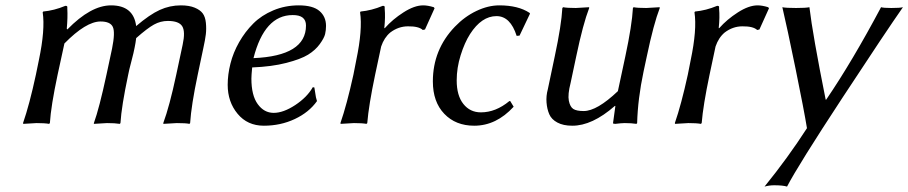

<svg xmlns="http://www.w3.org/2000/svg" viewBox="-20 -459 3387 716"><path d="M458 -180.2Q433.1 -63 429.2 0L426.8 2.9Q408.7 0 378.9 0Q378.9 0 330.1 2.9V0Q350.1 -55.2 377 -180.2L397.9 -277.8Q410.2 -338.9 400.6 -358.9Q391.1 -378.9 355 -378.9Q300.8 -378.9 220.2 -296.9L194.8 -180.2Q169.9 -63 166 0L163.1 2.9Q147 0 116.2 0L66.9 2.9L65.9 0Q89.8 -68.8 113.8 -180.2L125 -234.9Q148.9 -348.6 139.2 -413.1L141.1 -416Q182.1 -419.9 223.1 -437Q226.1 -437 227.1 -437Q228 -437 229.5 -436Q231 -435.1 231 -433.1Q231 -431.2 231 -426.8Q232.9 -394.5 229 -352.1L231 -349.1Q318.8 -439 394 -439Q478 -439 487.8 -361.8Q538.1 -404.8 575.7 -421.9Q613.3 -439 654.3 -439Q685.5 -439 706.1 -430.4Q726.6 -421.9 736.1 -408.9Q745.6 -396 747.8 -373.8Q750 -351.6 747.6 -331.1Q745.1 -310.5 738.3 -279.8L717.3 -180.2Q693.4 -66.9 689 0L686.5 2.9Q673.3 0 639.2 0L589.4 2.9L588.9 0Q612.3 -63.5 637.2 -180.2L661.1 -292Q671.9 -341.8 659.4 -361.3Q647 -380.9 606 -380.9Q578.6 -380.9 554.2 -367.4Q529.8 -354 487.8 -316.9Q485.8 -299.3 481.9 -280.8Q479 -264.6 470 -230.5Q460.9 -196.3 458 -180.2ZM486.3 -360.8 485.4 -359.9Q485.4 -359.9 486.3 -360.8Z M1121.1 -363.8Q1121.1 -403.3 1071.3 -402.8Q966.3 -402.8 925.3 -242.2Q1121.1 -250.5 1121.1 -363.8ZM920.4 -207.5Q917.5 -177.7 917.5 -166Q917.5 -103 941.2 -70.6Q964.8 -38.1 1000.7 -38.1Q1036.6 -38.1 1080.8 -67.1Q1125 -96.2 1146.5 -133.8L1152.3 -132.8Q1153.3 -128.9 1154.8 -117.2Q1156.2 -105.5 1158.2 -96.2Q1160.2 -86.9 1162.1 -82Q1132.3 -40 1079.3 -15.1Q1026.4 9.8 963.9 9.8Q902.8 9.8 866 -34.7Q829.1 -79.1 829.1 -142.6Q829.1 -181.2 839.4 -221.9Q849.6 -262.7 871.8 -301.8Q894 -340.8 924.6 -371.3Q955.1 -401.9 999.3 -420.4Q1043.5 -439 1094.2 -439Q1147 -439 1171.4 -418Q1195.8 -397 1195.8 -362.3Q1195.8 -346.7 1192.4 -332Q1189 -317.4 1172.6 -294.7Q1156.2 -272 1128.9 -255.1Q1101.6 -238.3 1047.6 -224.4Q993.7 -210.4 920.4 -207.5Z M1413.1 -354H1415Q1443.8 -386.7 1484.6 -412.8Q1525.4 -439 1558.1 -439Q1575.2 -439 1597.7 -432.1L1600.6 -428.2L1564.9 -349.1L1556.6 -347.2Q1541.5 -361.3 1501.5 -360.8Q1465.8 -360.8 1435.5 -337.9Q1412.6 -318.8 1401.4 -285.6L1378.9 -180.2Q1355 -66.4 1349.6 0L1346.7 2.9Q1330.6 0 1299.8 0L1250.5 2.9L1249.5 0Q1273.4 -68.8 1297.9 -180.2L1308.6 -234.9Q1332.5 -348.6 1322.8 -413.1L1324.7 -416Q1365.7 -419.9 1406.7 -437Q1409.7 -437 1410.6 -437Q1411.6 -437 1413.1 -436Q1414.6 -435.1 1414.6 -433.1Q1414.6 -431.2 1414.6 -426.8Q1417.5 -395.5 1413.1 -354Z M1831.5 -398.9Q1775.9 -398.9 1732.9 -332Q1712.4 -299.8 1697.8 -252.9Q1683.1 -206.1 1683.1 -159.2Q1683.1 -102.5 1708 -71.3Q1732.9 -40 1773.4 -40Q1828.6 -40 1879.4 -82H1882.8L1895.5 -61Q1830.6 9.8 1748.5 9.8Q1679.2 9.8 1636.7 -34.7Q1594.2 -79.1 1594.2 -155.3Q1594.2 -273.9 1676.3 -359.4Q1712.4 -397 1756.3 -418Q1800.3 -439 1841.8 -439Q1912.6 -439 1954.6 -411.1L1956.5 -408.2L1917.5 -326.2L1906.7 -325.2Q1883.3 -398.9 1831.5 -398.9Z M2272.9 -64Q2188 10.3 2113.8 9.8Q2080.6 9.8 2058.6 -2Q2036.6 -13.7 2028.3 -33Q2020 -52.2 2018.1 -76.7Q2016.1 -101.1 2022.9 -126L2048.8 -249Q2073.7 -365.7 2077.1 -429.2L2080.1 -432.1Q2093.8 -429.2 2127.4 -429.2L2176.8 -432.1L2177.2 -429.2Q2154.3 -370.1 2128.9 -249L2107.9 -149.9Q2096.7 -106.4 2101.3 -83.3Q2106 -60.1 2118.2 -52.5Q2130.4 -44.9 2156.7 -44.9Q2206.1 -44.9 2284.2 -119.1L2312 -249Q2336.9 -365.7 2340.3 -429.2L2342.8 -432.1Q2356.4 -429.2 2390.1 -429.2L2439.9 -432.1L2440.4 -429.2Q2417.5 -370.1 2392.1 -249L2379.9 -191.9Q2358.4 -90.3 2356 0L2353.5 2.9Q2334.5 0 2309.6 0Q2298.8 0 2274.4 2.9Q2265.6 2.9 2266.1 0L2274.9 -64Z M2660.2 -354H2662.1Q2690.9 -386.7 2731.7 -412.8Q2772.5 -439 2805.2 -439Q2822.3 -439 2844.7 -432.1L2847.7 -428.2L2812 -349.1L2803.7 -347.2Q2788.6 -361.3 2748.5 -360.8Q2712.9 -360.8 2682.6 -337.9Q2659.7 -318.8 2648.4 -285.6L2626 -180.2Q2602.1 -66.4 2596.7 0L2593.8 2.9Q2577.6 0 2546.9 0L2497.6 2.9L2496.6 0Q2520.5 -68.8 2544.9 -180.2L2555.7 -234.9Q2579.6 -348.6 2569.8 -413.1L2571.8 -416Q2612.8 -419.9 2653.8 -437Q2656.7 -437 2657.7 -437Q2658.7 -437 2660.2 -436Q2661.6 -435.1 2661.6 -433.1Q2661.6 -431.2 2661.6 -426.8Q2664.6 -395.5 2660.2 -354Z M2897.5 -432.1Q2910.6 -429.2 2948.7 -429.2Q2984.9 -429.2 2998.5 -432.1Q3010.3 -331.1 3059.1 -87.4H3061Q3158.2 -230 3265.6 -432.1Q3274.9 -429.2 3303.7 -429.2Q3336.9 -429.2 3347.2 -432.1Q3285.6 -344.2 3121.3 -94Q2957 156.2 2915 236.8Q2899.4 231.9 2867.2 231.9Q2848.6 231.9 2831.1 236.8Q2918.5 128.9 2989.3 19Q2978.5 -47.4 2946.8 -202.6Q2915 -357.9 2897.5 -432.1Z"/></svg>

Font: Linux Biolinum
Style: Italic
Weight: 400
Italic angle: -12°
Designer: Philipp H. Poll
Foundry: Philipp H. Poll
Version: Version 1.1.3 ; ttfautohint (v0.9)